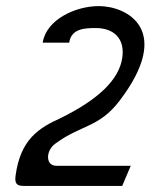

<svg xmlns="http://www.w3.org/2000/svg" viewBox="-20 -610 494 630"><path d="M31 -33C28 -9 34 0 57 0H381L409 -66H165C128 -66 130 -117 162 -139C246 -201 305 -191 372 -279C549 -511 398 -590 304 -590C228 -590 132 -546 120 -470H207C214 -516 257 -518 294 -518C354 -518 391 -483 381 -419C370 -349 305 -285 180 -223C109 -191 47 -154 31 -33Z"/></svg>

Font: Charger Pro
Style: NarObl
Weight: 400
Designer: Jasper
Foundry: Cannot Into Space Fonts
Version: Version 1.09